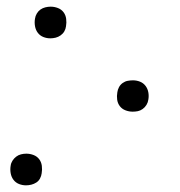

<svg xmlns="http://www.w3.org/2000/svg" viewBox="-20 -548 540 576"><path d="M131 -433Q120 -433 110 -437Q100 -441 93.5 -449.5Q87 -458 85 -469.5Q83 -481 85 -492Q86 -500 90.5 -507.5Q95 -515 101.5 -519.5Q108 -524 116 -526Q124 -528 132 -528Q143 -528 153.5 -524Q164 -520 170.5 -511.5Q177 -503 178.5 -491.5Q180 -480 178 -469Q177 -461 173 -454Q169 -447 162 -442Q155 -437 147 -435Q139 -433 131 -433ZM378 -213Q367 -213 356.5 -217Q346 -221 339.5 -229.5Q333 -238 331.5 -249Q330 -260 332 -271Q333 -279 337 -286.5Q341 -294 348 -299Q355 -304 363 -305.5Q371 -307 379 -307Q390 -307 400 -303Q410 -299 416.5 -290.5Q423 -282 425 -271Q427 -260 425 -249Q424 -241 419.5 -233.5Q415 -226 408 -221Q401 -216 393.5 -214.5Q386 -213 378 -213ZM58 8Q47 8 37 4Q27 0 20.5 -8.5Q14 -17 12 -28.5Q10 -40 12 -51Q13 -59 17.5 -66Q22 -73 28.5 -78Q35 -83 43 -85Q51 -87 59 -87Q70 -87 80.5 -83Q91 -79 97.5 -70.5Q104 -62 105.5 -50.5Q107 -39 105 -28Q104 -20 100 -12.5Q96 -5 89 -0.5Q82 4 74 6Q66 8 58 8Z"/></svg>

Font: Iosevka Extralight Oblique
Style: Regular
Weight: 200
Italic angle: -9°
Monospace: yes
Designer: Belleve Invis
Foundry: Belleve Invis
Version: Version 32.5.0; ttfautohint (v1.8.4)